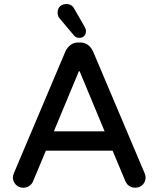

<svg xmlns="http://www.w3.org/2000/svg" viewBox="-20 -899 769 931"><path d="M361.3 -550.8 241.2 -262.2H487.3L367.2 -550.8Q365.7 -554.2 364.3 -554.2Q362.8 -554.2 361.3 -550.8ZM42.5 -39.1Q42.5 -47.4 47.9 -60.5L296.9 -648.9Q306.2 -669.4 322.3 -681.2Q337.9 -692.9 359.4 -692.9H369.1Q396 -692.9 414.6 -674.3Q424.8 -664.1 431.6 -648.9L680.7 -60.5Q686 -46.9 686 -39.1Q686 -17.6 671.4 -2.9Q657.2 11.2 635.7 11.2Q613.8 11.2 599.1 -3.4Q592.3 -10.7 587.9 -20.5L525.9 -168.5H202.6L140.6 -20.5Q134.3 -5.4 121.6 2.9Q108.9 11.2 92.8 11.2Q70.8 11.2 56.6 -3.7Q42.5 -18.6 42.5 -39.1ZM397 -748Q397 -733.4 387.7 -724.1Q378.9 -715.3 364.3 -715.3Q348.1 -715.3 337.9 -728L270.5 -808.1Q259.3 -819.3 259.3 -837.9Q259.3 -856.9 271 -868.2Q283.2 -879.4 301.8 -879.4Q328.6 -879.4 339.8 -856.9L389.6 -770.5Q397 -757.3 397 -748ZM339.8 -856.9Q339.8 -856.9 339.8 -856.9Z"/></svg>

Font: YuPearl-Medium
Style: Medium
Weight: 500
Designer: Max Yao
Foundry: Max-Everyday
Version: Version 1.011; ttfautohint (v1.8.3)